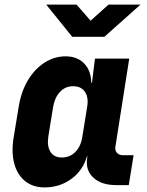

<svg xmlns="http://www.w3.org/2000/svg" viewBox="-20 -805 640 835"><path d="M174 10Q123 10 89 -17.5Q55 -45 42 -93.5Q29 -142 39 -205L62 -345Q73 -409 102 -457Q131 -505 173.5 -532.5Q216 -560 265 -560Q316 -560 346 -529Q376 -498 377 -445H380L393 -550H542L482 -168Q479 -151 488.5 -140.5Q498 -130 515 -130H561L540 0H485Q421 0 386 -32.5Q351 -65 359 -117L360 -125H358Q341 -64 290.5 -27Q240 10 174 10ZM249 -120Q284 -120 308 -144.5Q332 -169 338 -210L359 -340Q366 -381 349.5 -405.5Q333 -430 298 -430Q264 -430 241 -405.5Q218 -381 211 -340L190 -210Q184 -169 199.5 -144.5Q215 -120 249 -120ZM294 -645 181 -785H313L374 -715L452 -785H591L434 -645Z"/></svg>

Font: JetBrains Mono ExtraBold
Style: Italic
Weight: 800
Italic angle: -9°
Monospace: yes
Designer: Philipp Nurullin, Konstantin Bulenkov
Foundry: JetBrains
Version: Version 2.305; ttfautohint (v1.8.4.7-5d5b)